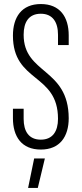

<svg xmlns="http://www.w3.org/2000/svg" viewBox="-20 -729 404 950"><path d="M320 -506V-554C320 -646 276 -709 182 -709C87 -709 44 -644 44 -553C44 -319 267 -368 267 -141C267 -80 241 -38 182 -38C122 -38 97 -80 97 -141V-191H44V-144C44 -53 87 11 182 11C276 11 320 -53 320 -144C319 -394 97 -361 97 -557C97 -619 122 -661 182 -661C241 -661 267 -619 267 -557V-506ZM119 201H167L202 55H149Z"/></svg>

Font: Modon Arabic
Style: Regular
Weight: 400
Designer: Ahmedzaza
Foundry: Ahmedzaza
Version: Version 2.010